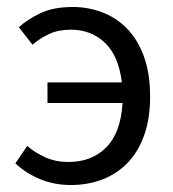

<svg xmlns="http://www.w3.org/2000/svg" viewBox="-20 -518 496 550"><path d="M183 12Q136 12 95.5 -4.5Q55 -21 24 -50L58 -100Q81 -80 110.5 -67Q140 -54 176 -54Q243 -54 284.5 -96Q326 -138 331 -223H116V-282H329Q320 -358 280.5 -395.5Q241 -433 183 -433Q147 -433 120.5 -420.5Q94 -408 73 -390L34 -440Q59 -463 96.5 -480.5Q134 -498 188 -498Q233 -498 273.5 -482.5Q314 -467 344.5 -435.5Q375 -404 392.5 -355.5Q410 -307 410 -242Q410 -178 393 -130.5Q376 -83 345.5 -51.5Q315 -20 273.5 -4Q232 12 183 12Z"/></svg>

Font: SourceSansPro
Style: Book
Weight: 400
Designer: Paul D. Hunt
Foundry: Adobe Systems Incorporated
Version: Version 2.021;PS 2.000;hotconv 1.0.86;makeotf.lib2.5.63406